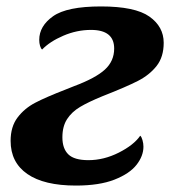

<svg xmlns="http://www.w3.org/2000/svg" viewBox="-20 -567 529 597"><path d="M13 -129Q13 -173 34.5 -201.5Q56 -230 89.5 -247.5Q123 -265 185 -289L210 -299Q277 -324 306 -350.5Q335 -377 335 -416Q335 -474 263 -474Q219 -474 177 -456Q135 -438 111 -413Q107 -416 104.5 -424.5Q102 -433 102 -443Q102 -486 145 -516.5Q188 -547 294 -547Q400 -547 444.5 -515.5Q489 -484 489 -434Q489 -390 467 -362Q445 -334 409 -315.5Q373 -297 299 -268Q255 -250 229 -234.5Q203 -219 188.5 -196.5Q174 -174 174 -140Q174 -105 192.5 -87Q211 -69 255 -69Q303 -69 349.5 -92.5Q396 -116 416 -145Q420 -142 423 -131.5Q426 -121 426 -111Q426 -82 404.5 -54.5Q383 -27 336 -8.5Q289 10 216 10Q117 10 65 -26Q13 -62 13 -129Z"/></svg>

Font: Noto Serif NarrowExtraBold
Style: Italic
Weight: 800
Width: 4
Italic angle: -12°
Designer: Monotype Design Team
Foundry: Monotype Imaging Inc.
Version: Version 1.001